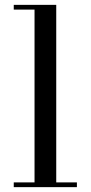

<svg xmlns="http://www.w3.org/2000/svg" viewBox="-20 -770 373 790"><path d="M36.6 -19.5H122.1V-730.5H36.6V-750H211.4V-19.5H296.4V0H36.6Z"/></svg>

Font: Bodoni* 11pt
Style: Regular
Weight: 400
Version: Version 2.3